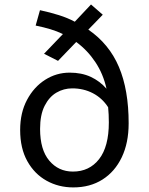

<svg xmlns="http://www.w3.org/2000/svg" viewBox="-20 -813 655 845"><path d="M173.8 -576.4 256.9 -663.1Q231.3 -675.4 201.8 -684.4Q172.3 -693.3 136.9 -700.5L155.9 -768.2Q201 -758.5 239.2 -746.4Q277.4 -734.4 309.2 -717.4L380.5 -793.3L432.3 -748.2L368.7 -682.6Q460.5 -619.5 503.3 -518.5Q546.2 -417.4 546.2 -270.3Q546.2 -184.1 515.9 -120.8Q485.6 -57.4 431 -22.8Q376.4 11.8 302.6 11.8Q237.9 11.8 184.9 -17.7Q131.8 -47.2 100.3 -103.6Q68.7 -160 68.7 -241Q68.7 -316.9 99 -373.6Q129.2 -430.3 178.7 -461.8Q228.2 -493.3 286.7 -493.3Q339 -493.3 379 -474.9Q419 -456.4 448.7 -422.6Q434.4 -487.7 399.5 -540Q364.6 -592.3 315.4 -628.2L235.4 -545.1ZM459 -274.4Q459 -292.3 458.2 -308.7Q457.4 -325.1 455.9 -341Q429.7 -381.5 388.7 -402.8Q347.7 -424.1 297.9 -424.1Q260.5 -424.1 228.5 -405.4Q196.4 -386.7 176.4 -347.2Q156.4 -307.7 156.4 -245.6Q156.4 -153.8 196.9 -105.9Q237.4 -57.9 301 -57.9Q373.3 -57.9 416.2 -112.8Q459 -167.7 459 -274.4Z"/></svg>

Font: FiraCode Nerd Font Mono
Style: Regular
Weight: 400
Monospace: yes
Designer: Carrois Corporate, Edenspiekermann AG, Nikita Prokopov
Foundry: Carrois Corporate, Edenspiekermann AG, Nikita Prokopov
Version: Version 6.002;Nerd Fonts 3.4.0